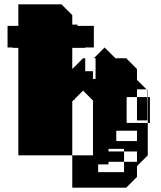

<svg xmlns="http://www.w3.org/2000/svg" viewBox="-20 -720 748 890"><path d="M519 -114V-66H615V-114ZM483 -30V-18H555V30H615V-18H555V-30ZM315 0H411V-254L365 -300L327 -262V-258H323L315 -250ZM315 0H65V-498H39V-500H15V-600H65V-700H265L315 -650V-606H339V-600H415V-500H375V-498H315V-402H317L365 -450H375V-390H411V-354H423V-450H415L465 -500L515 -450H567V-448L615 -400V-350L659 -306H663V-302L665 -300V-270H675V-150H665V-270H663V-302L659 -306H615V-270H663V-162H615V-270H567V-150H665V0L615 50V100L565 150H315ZM483 42H435V78H555V30H483Z"/></svg>

Font: Rubik Broken Fax
Style: Regular
Weight: 400
Designer: Hubert and Fischer, NaN
Foundry: Hubert and Fischer, NaN
Version: Version 2.201